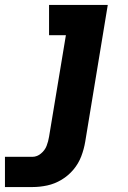

<svg xmlns="http://www.w3.org/2000/svg" viewBox="-66 -550 518 775"><path d="M-46 205H65Q95 205 125 198.5Q155 192 182.5 175.5Q210 159 230.5 134.5Q251 110 262 81Q273 52 278 22L369 -530H132V-408H200L132 2Q129 21 122 39Q115 57 99 70Q83 83 65 83H-46Z"/></svg>

Font: Iosevka Sparkle Heavy
Style: Italic
Weight: 900
Italic angle: -9°
Designer: Belleve Invis
Foundry: Belleve Invis
Version: Version 4.5.0; ttfautohint (v1.8.3)